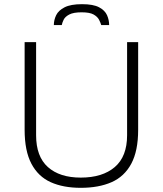

<svg xmlns="http://www.w3.org/2000/svg" viewBox="-20 -888 780 920"><path d="M367 12Q283 12 223 -15Q163 -42 130.5 -103.5Q98 -165 98 -266V-686H153V-240Q153 -138 209.5 -87.5Q266 -37 367 -37Q471 -37 530 -87.5Q589 -138 589 -240V-686H642V-266Q642 -165 609 -103.5Q576 -42 514.5 -15Q453 12 367 12ZM238 -768Q238 -792 249 -815Q260 -838 289.5 -853Q319 -868 373 -868Q427 -868 455 -853Q483 -838 493 -815Q503 -792 503 -768H465Q462 -779 454.5 -793.5Q447 -808 428.5 -818.5Q410 -829 371 -829Q332 -829 312 -818.5Q292 -808 285 -793.5Q278 -779 276 -768Z"/></svg>

Font: Archivo Thin
Style: Regular
Weight: 250
Designer: Hector Gatti
Foundry: Omnibus-Type
Version: Version 2.001